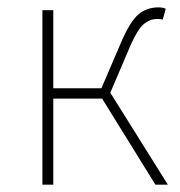

<svg xmlns="http://www.w3.org/2000/svg" viewBox="-20 -506 492 526"><path d="M96.2 0V-478H126V-264.2H257.8L310.1 -386.2Q335.9 -446.8 358.9 -466.3Q381.8 -485.8 414.1 -485.8Q426.3 -485.8 434.1 -481.9L425.8 -452.1Q419.9 -454.1 412.1 -454.1Q390.1 -454.1 373 -439.2Q356 -424.3 335.9 -377.9L282.2 -252L439.9 0H405.8L259.8 -235.8H126V0Z"/></svg>

Font: Source Sans 3 ExtraLight
Style: Regular
Weight: 200
Designer: Paul D. Hunt
Foundry: Adobe
Version: Version 3.052;hotconv 1.1.0;makeotfexe 2.6.0